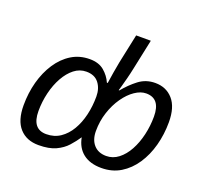

<svg xmlns="http://www.w3.org/2000/svg" viewBox="-130 -916 1160 1083"><g transform="rotate(20 450.0 -375.0)"><path d="M203 10Q131 10 89.5 -36Q48 -82 48 -173Q48 -247 66 -313.5Q84 -380 118.5 -432.5Q153 -485 201.5 -515Q250 -545 311 -545Q365 -545 397.5 -517.5Q430 -490 446 -453H451Q456 -487 461 -518Q466 -549 473 -585L510 -760H598L560 -580Q553 -546 544.5 -513.5Q536 -481 530 -459.5Q524 -438 523 -436H527Q563 -480 605.5 -512.5Q648 -545 704 -545Q770 -545 810.5 -499Q851 -453 851 -363Q851 -290 833 -223Q815 -156 780 -103.5Q745 -51 695 -20.5Q645 10 580 10Q512 10 470.5 -22.5Q429 -55 418 -115Q398 -85 372 -56Q346 -27 306 -8.5Q266 10 203 10ZM223 -63Q271 -63 307 -87.5Q343 -112 367.5 -153.5Q392 -195 404.5 -248Q417 -301 417 -359Q417 -407 392 -439.5Q367 -472 317 -472Q277 -472 244.5 -446.5Q212 -421 188 -378Q164 -335 151 -281Q138 -227 138 -171Q138 -63 223 -63ZM583 -63Q623 -63 656 -88.5Q689 -114 712.5 -157Q736 -200 748.5 -254Q761 -308 761 -364Q761 -472 676 -472Q643 -472 608.5 -448.5Q574 -425 545 -383.5Q516 -342 498.5 -288.5Q481 -235 481 -176Q481 -124 508 -93.5Q535 -63 583 -63Z"/></g></svg>

Font: Noto IKEA Latin
Style: Italic
Weight: 400
Italic angle: -12°
Designer: Monotype Design Team
Foundry: Monotype Imaging Inc.
Version: Version 1.0